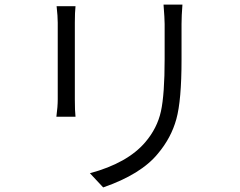

<svg xmlns="http://www.w3.org/2000/svg" viewBox="-20 -775 1040 833"><path d="M225.6 -748H307.6Q304.7 -721.7 304.7 -676.8V-343.8Q304.7 -293 307.6 -268.6H224.6Q230.5 -312.5 230.5 -343.8V-676.8Q230.5 -704.1 225.6 -748ZM689.5 -754.9H771.5Q767.6 -706.1 767.6 -670.9V-515.6Q767.6 -339.8 745.1 -258.3Q722.7 -176.8 665 -108.4Q591.8 -18.6 427.7 38.1L370.1 -23.4Q533.2 -67.4 610.4 -158.2Q662.1 -218.8 678.2 -292Q694.3 -365.2 694.3 -518.6V-670.9Q694.3 -693.4 689.5 -754.9Z"/></svg>

Font: Gen Shin Gothic Monospace Normal
Style: Regular
Weight: 350
Designer: [Source Han Sans]
Ryoko NISHIZUKA  (kana & ideographs); Paul D. Hunt (Latin, Greek & Cyrillic); Wenlong ZHANG  (bopomofo
Version: Version 1.002.20150607